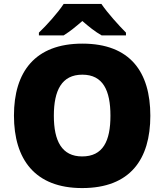

<svg xmlns="http://www.w3.org/2000/svg" viewBox="-20 -947 837 977"><path d="M496 -927H304C274 -881 216 -817 178 -781V-767H304C339 -789 364 -810 399 -840C434 -810 462 -787 497 -767H621V-781C587 -815 527 -881 496 -927ZM745 -358C745 -580 643 -725 399 -725C158 -725 51 -581 51 -359C51 -136 158 10 398 10C643 10 745 -137 745 -358ZM254 -358C254 -487 294 -567 399 -567C504 -567 542 -487 542 -358C542 -229 504 -151 398 -151C295 -151 254 -229 254 -358Z"/></svg>

Font: Noto Sans Lao UI Blk
Style: Regular
Weight: 900
Designer: Monotype Design Team
Foundry: Monotype Imaging Inc.
Version: Version 2.000